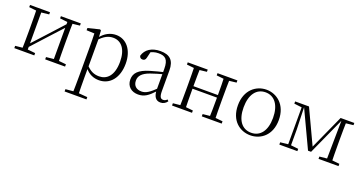

<svg xmlns="http://www.w3.org/2000/svg" viewBox="-42 -1192 3989 2122"><g transform="rotate(20 1953.0 -131.0)"><path d="M46 0H281V-27L175 -38H154L46 -27ZM409 0H643V-27L535 -38H514L409 -27ZM130 0H191V-508H130C132 -460 133 -349 133 -283V-226C133 -158 132 -48 130 0ZM171 -45 354 -246 538 -447H544L516 -465L331 -262L147 -61H141ZM498 0H559C557 -48 556 -158 556 -226V-283C556 -349 557 -460 559 -508H498ZM46 -482 155 -470H176L281 -482V-508H46ZM409 -482 515 -470H536L643 -482V-508H409Z M732 260H989V233L865 223H844L732 233ZM822 260H888C886 199 885 101 885 32V-71L886 -80V-420L884 -425L879 -511L866 -519L729 -485V-459L822 -455C824 -405 825 -347 825 -278V32C825 102 824 199 822 260ZM1045 14C1173 14 1262 -91 1262 -259C1262 -418 1177 -522 1056 -522C992 -522 924 -493 871 -420H859L868 -389C931 -461 983 -482 1036 -482C1130 -482 1196 -406 1196 -257C1196 -92 1121 -27 1032 -27C973 -27 925 -46 871 -108L859 -75H872C924 -5 987 14 1045 14Z M1505 14C1577 14 1623 -20 1687 -89H1706L1700 -134C1619 -55 1578 -30 1529 -30C1470 -30 1431 -62 1431 -125C1431 -175 1462 -217 1551 -249C1600 -267 1658 -283 1711 -297V-321C1657 -309 1596 -293 1539 -276C1415 -239 1369 -188 1369 -114C1369 -31 1428 14 1505 14ZM1767 13C1799 13 1827 -1 1847 -30L1832 -46C1816 -31 1804 -25 1787 -25C1757 -25 1741 -44 1741 -113V-354C1741 -473 1686 -522 1577 -522C1475 -522 1404 -476 1382 -397C1386 -377 1399 -366 1419 -366C1440 -366 1453 -375 1459 -402L1478 -482L1442 -454C1485 -481 1524 -492 1564 -492C1644 -492 1682 -463 1682 -350V-102C1685 -30 1711 13 1767 13Z M1985 0H2053C2051 -48 2050 -158 2050 -256V-275C2050 -349 2051 -460 2053 -508H1985C1987 -460 1988 -349 1988 -283V-226C1988 -158 1987 -48 1985 0ZM2334 0H2401C2399 -48 2398 -158 2398 -226V-283C2398 -349 2399 -460 2401 -508H2334C2337 -460 2338 -349 2338 -275V-256C2338 -158 2337 -48 2334 0ZM1901 0H2136V-27L2030 -38H2010L1901 -27ZM1901 -482 2010 -470H2030L2136 -482V-508H1901ZM2251 0H2485V-27L2380 -38H2359L2251 -27ZM2251 -482 2359 -470H2380L2485 -482V-508H2251ZM2018 -252H2368V-282H2018Z M2824 14C2946 14 3065 -72 3065 -253C3065 -433 2945 -522 2824 -522C2703 -522 2584 -433 2584 -253C2584 -72 2702 14 2824 14ZM2824 -16C2717 -16 2651 -101 2651 -252C2651 -403 2717 -491 2824 -491C2930 -491 2997 -403 2997 -252C2997 -101 2930 -16 2824 -16Z M3484 -45H3520L3724 -496H3730V-508H3699L3507 -84H3526L3327 -508H3268V-496H3272ZM3711 0H3774C3772 -48 3771 -158 3771 -226V-283C3771 -349 3772 -460 3774 -508H3718L3714 -223ZM3163 0H3375V-27L3278 -38H3263L3163 -27ZM3624 0H3859V-27L3752 -38H3732L3624 -27ZM3164 -482 3263 -470H3275V-508H3164ZM3254 0H3287V-224L3278 -508H3254ZM3739 -470H3753L3860 -482V-508H3739Z"/></g></svg>

Font: Source Han Serif TW VF
Style: Regular
Weight: 250
Designer: Ryoko NISHIZUKA 西塚涼子 (kana & ideographs); Frank Grießhammer (Latin, Greek & Cyrillic); Wenlong ZHANG 张文龙 (bopomofo); San
Foundry: Adobe
Version: Version 2.002;hotconv 1.1.0;makeotfexe 2.6.0